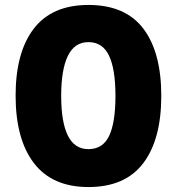

<svg xmlns="http://www.w3.org/2000/svg" viewBox="-20 -745 714 775"><path d="M631 -358Q631 -182 558 -86Q485 10 337 10Q191 10 117 -86.5Q43 -183 43 -359Q43 -534 116.5 -629.5Q190 -725 337 -725Q486 -725 558.5 -629.5Q631 -534 631 -358ZM227 -358Q227 -252 254 -197.5Q281 -143 337 -143Q395 -143 420.5 -196.5Q446 -250 446 -358Q446 -466 420 -520.5Q394 -575 337 -575Q281 -575 254 -519.5Q227 -464 227 -358Z"/></svg>

Font: Noto Sans Malayalam Condensed Black
Style: Regular
Weight: 900
Width: 3
Designer: Jelle Bosma - Monotype Design Team
Foundry: Monotype Imaging Inc.
Version: Version 2.104; ttfautohint (v1.8.4.7-5d5b)